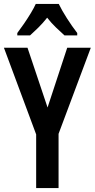

<svg xmlns="http://www.w3.org/2000/svg" viewBox="-20 -957 482 977"><path d="M222 -410 322 -714H442L278 -276V0H164V-273L0 -714H120ZM279 -937Q295 -904 320.5 -864Q346 -824 373 -789V-777H308Q289 -794 265 -817Q241 -840 220 -867Q198 -839 174 -815.5Q150 -792 133 -777H68V-789Q84 -810 102.5 -837Q121 -864 137 -890.5Q153 -917 162 -937Z"/></svg>

Font: Noto Sans Gujarati UI ExtraCondensed SemiBold
Style: Regular
Weight: 600
Width: 2
Designer: Jelle Bosma - Monotype Design Team, Universal Thirst
Foundry: Monotype Imaging Inc.
Version: Version 2.106; ttfautohint (v1.8.4.7-5d5b)